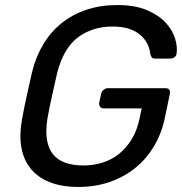

<svg xmlns="http://www.w3.org/2000/svg" viewBox="-20 -730 721 760"><path d="M67 -257Q75 -302 86 -351Q97 -400 107 -445Q122 -506 151.5 -555Q181 -604 224 -638.5Q267 -673 322.5 -691.5Q378 -710 444 -710Q515 -710 562.5 -689.5Q610 -669 637 -639Q664 -609 673.5 -576Q683 -543 679 -518Q678 -509 670.5 -503.5Q663 -498 653 -498H594Q585 -498 581.5 -502Q578 -506 575 -516Q573 -536 564 -555Q555 -574 537.5 -590Q520 -606 492.5 -615.5Q465 -625 425 -625Q346 -625 288.5 -582Q231 -539 206 -440Q196 -395 186 -351Q176 -307 168 -262Q160 -212 166 -176.5Q172 -141 190.5 -118.5Q209 -96 239.5 -85.5Q270 -75 310 -75Q349 -75 385 -86Q421 -97 450 -120Q479 -143 500.5 -177.5Q522 -212 532 -259L541 -301H391Q381 -301 376 -307.5Q371 -314 373 -325L380 -357Q382 -368 390 -374.5Q398 -381 408 -381H634Q657 -381 652 -357L632 -261Q619 -200 588.5 -149.5Q558 -99 514 -64Q470 -29 413.5 -9.5Q357 10 291 10Q224 10 176.5 -9Q129 -28 101 -63Q73 -98 64.5 -147Q56 -196 67 -257Z"/></svg>

Font: SVN-Rubik
Style: Italic
Weight: 400
Italic angle: -12°
Designer: Hubert and Fischer
Foundry: Hubert & Fischer
Version: Version 2.101; ttfautohint (v1.8.3)